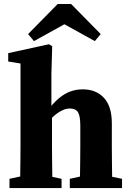

<svg xmlns="http://www.w3.org/2000/svg" viewBox="-20 -950 657 970"><path d="M27.9 0V-46.6L120.6 -66.6H196.7L291 -46.6V0ZM80.6 0Q81.6 -23 82.1 -60.5Q82.6 -98 83.1 -138.5Q83.6 -179 83.6 -210V-629.2L21.5 -639.2V-681.5L227.6 -726.5L243.7 -716.4L239.7 -576.3V-378.7L242.7 -365.7V-210Q242.7 -179 243.2 -138.5Q243.7 -98 244.2 -60.5Q244.7 -23 245.7 0ZM332.6 0V-46.6L423.2 -66.6H498.6L596.5 -46.6V0ZM382.7 0Q383.7 -23 384.2 -60Q384.7 -97 385.2 -137.5Q385.7 -178 385.7 -210V-314.8Q385.7 -364 374.1 -382.9Q362.5 -401.8 332 -401.8Q313.7 -401.8 293.5 -392Q273.3 -382.2 252.5 -364.3Q231.7 -346.5 210.8 -321.2L200.3 -386.8H216.9Q248.3 -428.9 277.1 -453.1Q305.9 -477.3 335.6 -488Q365.3 -498.6 398.6 -498.6Q465 -498.6 505 -455.8Q545 -413 545 -326.4V-210Q545 -178 545.5 -137.5Q546 -97 546.5 -60Q547 -23 548 0ZM339.4 -929.7 488.8 -777.9 459.1 -742.3 257.7 -853.8H353L151.6 -742.3L122 -777.9L271.4 -929.7Z"/></svg>

Font: Source Serif 4 Variable
Style: Regular
Weight: 400
Designer: Frank Grießhammer
Foundry: Adobe
Version: Version 4.005;hotconv 1.1.0;makeotfexe 2.6.0